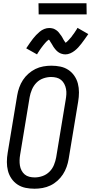

<svg xmlns="http://www.w3.org/2000/svg" viewBox="-20 -1144 559 1172"><path d="M191 8Q162 8 135.5 2.5Q109 -3 87 -17.5Q65 -32 50 -54Q35 -76 28.5 -101.5Q22 -127 22 -155Q22 -183 27 -212L85 -562Q89 -586 97.5 -610Q106 -634 120 -655.5Q134 -677 154 -694.5Q174 -712 196.5 -723Q219 -734 244 -738.5Q269 -743 293 -743Q322 -743 348.5 -737.5Q375 -732 397 -717.5Q419 -703 434 -681Q449 -659 455.5 -633.5Q462 -608 462 -580Q462 -552 457 -523L399 -173Q395 -149 386.5 -125Q378 -101 364 -79.5Q350 -58 330.5 -40.5Q311 -23 288 -12Q265 -1 240 3.5Q215 8 191 8ZM192 -61Q216 -61 240 -69.5Q264 -78 282 -96Q300 -114 309.5 -137.5Q319 -161 323 -184L381 -535Q384 -552 385 -568.5Q386 -585 383 -601Q380 -617 372.5 -631.5Q365 -646 353 -656Q341 -666 325 -670Q309 -674 292 -674Q268 -674 244 -665.5Q220 -657 202.5 -639Q185 -621 175 -597.5Q165 -574 161 -551L103 -200Q100 -183 99.5 -166.5Q99 -150 101.5 -134Q104 -118 111.5 -103.5Q119 -89 131 -79Q143 -69 159 -65Q175 -61 192 -61ZM206 -812 140 -849Q152 -867 162 -881.5Q172 -896 181.5 -908Q191 -920 200.5 -930Q210 -940 222.5 -950.5Q235 -961 250 -967Q265 -973 280 -973Q285 -973 289.5 -972.5Q294 -972 299 -971Q304 -970 308 -968.5Q312 -967 316 -964.5Q320 -962 324 -959.5Q328 -957 331 -954Q334 -951 337 -948Q340 -945 342.5 -941Q345 -937 348 -933.5Q351 -930 353.5 -926.5Q356 -923 358 -919.5Q360 -916 362 -912.5Q364 -909 366.5 -904Q369 -899 372 -895Q375 -891 376.5 -888.5Q378 -886 380 -883Q384 -885 386 -887Q388 -889 392.5 -893Q397 -897 398.5 -899Q400 -901 402 -903Q404 -905 406 -907.5Q408 -910 410.5 -912.5Q413 -915 415.5 -918Q418 -921 420 -924.5Q422 -928 425 -931.5Q428 -935 430.5 -938.5Q433 -942 436 -946.5Q439 -951 441.5 -955Q444 -959 447.5 -964Q451 -969 453 -974L519 -936Q507 -919 496.5 -904Q486 -889 476.5 -877Q467 -865 458 -855Q449 -845 436.5 -835Q424 -825 409 -818.5Q394 -812 379 -812Q373 -812 367.5 -813Q362 -814 357 -815.5Q352 -817 347.5 -819Q343 -821 338.5 -824Q334 -827 330.5 -830Q327 -833 323.5 -836.5Q320 -840 316.5 -844.5Q313 -849 310 -853Q307 -857 304.5 -861Q302 -865 300 -869Q298 -873 294.5 -878Q291 -883 288 -888Q285 -893 283.5 -896Q282 -899 278 -902Q275 -900 272.5 -898Q270 -896 266 -892.5Q262 -889 260.5 -887Q259 -885 257 -883Q255 -881 253 -878.5Q251 -876 248.5 -873Q246 -870 243.5 -867Q241 -864 239 -861Q237 -858 234 -854.5Q231 -851 228.5 -847Q226 -843 223 -839Q220 -835 217.5 -830.5Q215 -826 211.5 -821.5Q208 -817 206 -812ZM216 -1056 215 -1124H508L509 -1056Z"/></svg>

Font: Iosevka QP
Style: Italic
Weight: 400
Italic angle: -9°
Designer: Belleve Invis
Foundry: Belleve Invis
Version: Version 20.0.0; ttfautohint (v1.8.4)